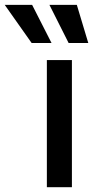

<svg xmlns="http://www.w3.org/2000/svg" viewBox="-132 -781 389 801"><path d="M63.5 -530.3H168V0H63.5ZM-112.3 -760.7H2L83 -601.6H0ZM74.2 -760.7H188.5L236.3 -601.6H154.3Z"/></svg>

Font: Pretendard GOV Medium
Style: Regular
Weight: 500
Designer: Base glyphs from Inter by Rasmus Andersson; Hangeul glyphs from Noto Sans CJK(Source Han Sans) by Jang Soo-young and Kan
Foundry: Kil Hyung-jin
Version: Version 1.309